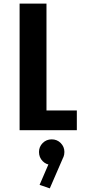

<svg xmlns="http://www.w3.org/2000/svg" viewBox="-20 -720 490 1062"><path d="M237.1 -109.1H405V0H88.4V-700H237.1ZM266 192.1Q236.4 192.1 216 171.4Q195.7 150.6 195.7 120.5Q195.7 91.9 216 71.3Q236.4 50.8 266 50.8Q295.6 50.8 315.9 71.3Q336.2 91.9 336.2 120.5Q336.2 150.6 315.9 171.4Q295.6 192.1 266 192.1ZM261.6 157.3 327.6 155.6 255.4 321.9 199 302.5Z"/></svg>

Font: League Mono Thin Condensed
Style: Regular
Weight: 100
Width: 1
Designer: Tyler Finck
Foundry: The League of Moveable Type / Tyler Finck
Version: Version 2.300;RELEASE